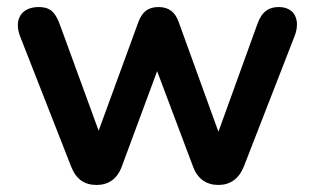

<svg xmlns="http://www.w3.org/2000/svg" viewBox="-20 -517 893 545"><path d="M254 8C288 8 313 -9 326 -45L426 -315L528 -44C541 -9 566 8 600 8C633 8 658 -9 672 -44L816 -414C833 -457 819 -497 771 -497C745 -497 724 -486 711 -450L600 -143L487 -455C477 -483 459 -497 430 -497C401 -497 384 -484 373 -455L260 -146L150 -447C136 -486 119 -497 90 -497C40 -497 19 -461 37 -414L182 -44C196 -8 220 8 254 8Z"/></svg>

Font: Nunito
Style: Bold
Weight: 700
Designer: Vernon Adams
Foundry: Vernon Adams
Version: Version 3.602